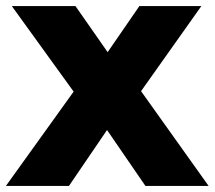

<svg xmlns="http://www.w3.org/2000/svg" viewBox="-42 -615 710 635"><path d="M439 0 312 -185 201.5 -312 -3 -595H207.5L314 -442.5L424.5 -313.5L648 0ZM-22.5 0 201.5 -312 314 -442.5 419 -595H624L424.5 -313.5L312 -185L186 0Z"/></svg>

Font: Encode Sans SC ExtraBold
Style: Regular
Weight: 800
Version: Version 3.002